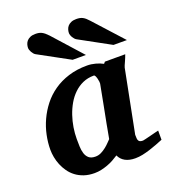

<svg xmlns="http://www.w3.org/2000/svg" viewBox="-136 -835 845 948"><g transform="rotate(-20 286.5 -361.0)"><path d="M375 -394Q375.5 -396 374.8 -403.8Q374 -411.6 371.8 -420.2Q369.6 -428.7 366.5 -435.3Q363.3 -441.9 358.9 -441.9Q326.7 -441.9 300.5 -430.2Q274.4 -418.5 253.7 -398.4Q232.9 -378.4 217.8 -352.1Q202.6 -325.7 192.6 -296.1Q182.6 -266.6 177.7 -235.8Q172.9 -205.1 172.9 -176.8Q172.9 -156.7 173.6 -136.7Q174.3 -116.7 179.4 -100.1Q184.6 -83.5 196.5 -73.2Q208.5 -63 231 -63Q247.1 -63 261.5 -70.3Q275.9 -77.6 287.8 -87.2Q299.8 -96.7 308.8 -106.4Q317.9 -116.2 323.2 -121.1Q326.7 -141.1 328.9 -152.1Q331.1 -163.1 332.8 -173.1Q334.5 -183.1 336.9 -195.8Q339.4 -208.5 344 -232.2Q348.6 -255.9 356 -294.2Q363.3 -332.5 375 -394ZM564.9 -29.8Q547.9 -22.9 529.1 -15.6Q510.3 -8.3 490.7 -2.2Q471.2 3.9 451.7 8.1Q432.1 12.2 413.1 12.2Q381.3 12.2 360.1 0.5Q338.9 -11.2 329.1 -33.2Q315.9 -24.4 300.8 -16.1Q285.6 -7.8 269 -1.7Q252.4 4.4 234.9 8.3Q217.3 12.2 199.2 12.2Q168.5 12.2 144 3.9Q119.6 -4.4 101.1 -18.6Q82.5 -32.7 69.6 -51.3Q56.6 -69.8 48.3 -90.1Q40 -110.4 36.1 -131.3Q32.2 -152.3 32.2 -170.9Q32.2 -208 40.3 -246.8Q48.3 -285.6 65.2 -322.3Q82 -358.9 107.4 -391.4Q132.8 -423.8 167.5 -448Q202.1 -472.2 246.3 -486.1Q290.5 -500 344.2 -500Q366.2 -500 387.9 -494.1Q409.7 -488.3 426.8 -479L434.1 -487.8H541Q538.6 -480.5 534.7 -471.2Q530.8 -461.9 526.9 -453.1Q522.9 -444.3 519.8 -437.3Q516.6 -430.2 516.1 -426.8L451.2 -97.2Q451.2 -85.9 451.9 -78.1Q452.6 -70.3 455.6 -65.7Q458.5 -61 463.9 -59.1Q469.2 -57.1 478 -57.1Q480 -57.1 492.4 -60.1Q504.9 -63 519.8 -66.9Q534.7 -70.8 547.9 -74Q561 -77.1 564.9 -78.1ZM287.6 -550.8 125.5 -639.2Q120.1 -642.1 115.7 -647.2Q111.3 -652.3 107.9 -658.2Q104.5 -664.1 102.5 -670.2Q100.6 -676.3 100.6 -681.2Q100.6 -689.9 103.5 -699.5Q106.4 -709 113 -716.6Q119.6 -724.1 130.6 -729Q141.6 -733.9 157.7 -733.9Q168 -733.9 175.8 -732.4Q183.6 -731 190.9 -727.3Q198.2 -723.6 205.6 -717.5Q212.9 -711.4 221.7 -702.1L357.4 -550.8ZM502.4 -550.8 340.8 -639.2Q335.4 -642.1 330.8 -647.2Q326.2 -652.3 322.8 -658.2Q319.3 -664.1 317.4 -670.2Q315.4 -676.3 315.4 -681.2Q315.4 -689.9 318.4 -699.5Q321.3 -709 327.9 -716.6Q334.5 -724.1 345.5 -729Q356.4 -733.9 372.6 -733.9Q382.8 -733.9 390.6 -732.4Q398.4 -731 405.8 -727.3Q413.1 -723.6 420.2 -717.5Q427.2 -711.4 435.5 -702.1L572.8 -550.8Z"/></g></svg>

Font: Charis SIL Eur
Style: Bold Italic
Weight: 700
Italic angle: -11°
Foundry: SIL International
Version: Version 5.000